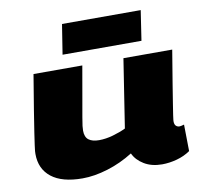

<svg xmlns="http://www.w3.org/2000/svg" viewBox="-84 -860 1019 961"><g transform="rotate(-10 425.0 -379.5)"><path d="M260 10Q156 10 102 -32.5Q48 -75 48 -151Q48 -157 48.5 -165.5Q49 -174 52 -194.5Q55 -215 61 -256.5Q67 -298 78.5 -368Q90 -438 108 -547H356Q338 -444 327.5 -384Q317 -324 311.5 -293Q306 -262 304.5 -248.5Q303 -235 303 -225Q303 -192 321.5 -178Q340 -164 374 -164Q408 -164 445 -174.5Q482 -185 511 -199L565 -547H813Q796 -446 785.5 -380.5Q775 -315 769 -277.5Q763 -240 760.5 -222.5Q758 -205 757.5 -199.5Q757 -194 757 -193Q757 -176 764.5 -169Q772 -162 782 -162Q785 -162 790.5 -163Q796 -164 806 -167L808 -32Q778 -11 739.5 -0.5Q701 10 664 10Q611 10 573 -13Q535 -36 519 -71Q457 -32 388.5 -11Q320 10 260 10ZM268 -617 292 -769H692L669 -617Z"/></g></svg>

Font: Georama ExtraExtended ExtraBold
Style: Italic
Weight: 800
Width: 8
Italic angle: -9°
Designer: Jean-Baptiste Levee
Foundry: Production Type
Version: Version 1.000